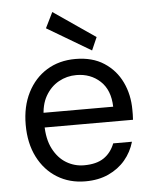

<svg xmlns="http://www.w3.org/2000/svg" viewBox="-54 -789 674 846"><g transform="rotate(-5 283.5 -366.0)"><path d="M290 12Q220 12 165.5 -21.5Q111 -55 80 -116Q49 -177 49 -259Q49 -340 80 -401Q111 -462 165.5 -495.5Q220 -529 292 -529Q367 -529 418.5 -495.5Q470 -462 496.5 -406.5Q523 -351 523 -284Q523 -274 523 -264Q523 -254 522 -240H112V-305H440Q438 -379 395.5 -418.5Q353 -458 290 -458Q248 -458 212 -438Q176 -418 153.5 -379Q131 -340 131 -282V-254Q131 -189 153.5 -145.5Q176 -102 212 -80.5Q248 -59 290 -59Q345 -59 377.5 -81Q410 -103 426 -144H509Q496 -99 466.5 -64Q437 -29 392.5 -8.5Q348 12 290 12ZM369 -560 175 -675 209 -744 394 -617Z"/></g></svg>

Font: DM Sans 11pt
Style: Regular
Weight: 400
Version: Version 4.004;gftools[0.9.30]